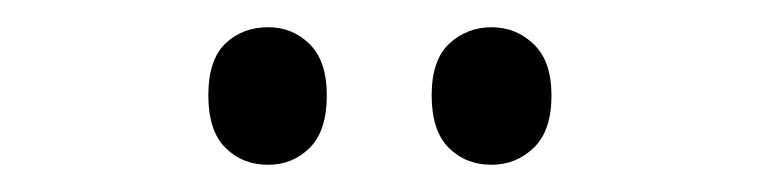

<svg xmlns="http://www.w3.org/2000/svg" viewBox="-20 -742 558 141"><path d="M133 -672Q133 -698 145.5 -710Q158 -722 177 -722Q195 -722 207.5 -709.5Q220 -697 220 -672Q220 -646 207.5 -633.5Q195 -621 177 -621Q158 -621 145.5 -633.5Q133 -646 133 -672ZM297 -672Q297 -698 310 -710Q323 -722 341 -722Q359 -722 372 -709.5Q385 -697 385 -672Q385 -646 372 -633.5Q359 -621 341 -621Q322 -621 309.5 -633.5Q297 -646 297 -672Z"/></svg>

Font: Avrile Sans Condensed
Style: Regular
Weight: 400
Width: 3
Designer: Monotype Design Team
Foundry: Monotype Imaging Inc.
Version: Version 2.001;September 10, 2019;FontCreator 11.5.0.2425 64-